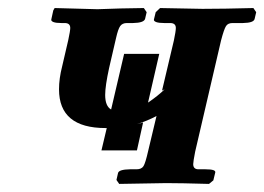

<svg xmlns="http://www.w3.org/2000/svg" viewBox="-20 -454 654 475"><path d="M318.8 -82H231L244.1 -137.2H241.2Q126 -137.2 126 -232.9Q126 -259.8 133.8 -290L148.9 -355Q153.8 -377.9 153.8 -384.8Q153.8 -397 140.1 -397H131.8Q118.7 -397 112.3 -399.4Q106 -401.9 106.9 -405.8L111.8 -428.2L115.2 -434.1L221.2 -431.2Q237.3 -432.1 278.6 -433.1Q319.8 -434.1 335.9 -434.1L342.8 -423.8L338.9 -407.2Q335.9 -397.5 309.1 -397H293.9Q282.7 -397 277.3 -389.4Q272 -381.8 267.1 -359.9L250 -286.1Q240.2 -241.2 240.2 -219.2Q240.2 -191.4 254.9 -183.1L287.1 -320.8H374L346.2 -200.2Q370.1 -216.3 387.2 -232.9L380.9 -230L410.2 -354Q415 -377 415 -384.8Q415 -397 400.9 -397H386.2Q373 -397 366.5 -399.4Q359.9 -401.9 360.8 -405.8L365.2 -423.8L376 -434.1L481 -432.1Q532.7 -432.1 606.9 -434.1L613.8 -423.8L609.9 -407.2Q607.9 -397.5 581.1 -397H555.2Q543.9 -397 539.1 -389.4Q534.2 -381.8 526.9 -354L462.9 -79.1Q458 -54.2 458 -47.9Q458 -34.7 472.2 -35.2H487.8Q502 -35.2 508.1 -33Q514.2 -30.8 512.2 -25.9L507.8 -7.8L497.1 1Q427.2 -1 391.1 -1L274.9 1L268.1 -8.8L272 -25.9Q273.9 -34.7 301.8 -35.2H317.9Q330.1 -35.2 335 -43Q339.8 -50.8 346.2 -79.1L367.2 -167Q344.2 -154.8 318.8 -147L334 -150.9Z"/></svg>

Font: Linux Libertine O
Style: Semibold Italic
Weight: 600
Italic angle: -11.5°
Designer: Philipp H. Poll
Foundry: Philipp H. Poll
Version: Version 5.1.2